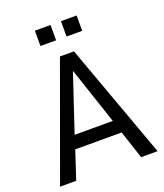

<svg xmlns="http://www.w3.org/2000/svg" viewBox="-160 -1000 947 1106"><g transform="rotate(-20 314.0 -447.0)"><path d="M15 0 271 -705H357L613 0H512L446 -200L485 -172H141L180 -200L114 0ZM312 -599 189 -231 173 -252H453L437 -231L314 -599ZM346 -800V-894H442V-800ZM186 -800V-894H282V-800Z"/></g></svg>

Font: Nunito Sans 10pt Condensed SemiBold
Style: Regular
Weight: 600
Width: 3
Designer: Vernon Adams
Foundry: Vernon Adams
Version: Version 3.101;gftools[0.9.27]